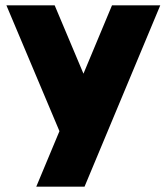

<svg xmlns="http://www.w3.org/2000/svg" viewBox="-20 -510 625 720"><path d="M203 -18 4 -490H185L383 -20ZM116 190 400 -490H581L297 190Z"/></svg>

Font: Gabarito Black
Style: Regular
Weight: 900
Designer: Leandro Assis / Alvaro Franca / Felipe Casaprima
Foundry: Naipe Foundry
Version: Version 1.000